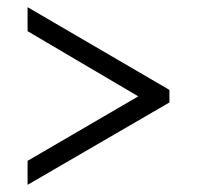

<svg xmlns="http://www.w3.org/2000/svg" viewBox="-20 -626 550 536"><path d="M57 -110V-177L366 -357L57 -539V-606L453 -375V-340Z"/></svg>

Font: Noto Serif Tamil SemiCondensed
Style: Regular
Weight: 400
Width: 4
Designer: Indian Type Foundry, Tom Grace, and the Monotype Design Team
Foundry: Monotype Imaging Inc.
Version: Version 2.004